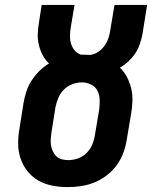

<svg xmlns="http://www.w3.org/2000/svg" viewBox="-20 -755 640 783"><path d="M256 8Q224 8 193 2Q162 -4 136 -19Q110 -34 91.5 -57.5Q73 -81 63.5 -110Q54 -139 54 -170.5Q54 -202 60 -234L76 -335Q80 -359 87.5 -382Q95 -405 108.5 -426Q122 -447 140 -465Q158 -483 180 -496Q164 -511 154 -530Q144 -549 138.5 -571.5Q133 -594 134 -617.5Q135 -641 139 -664L150 -735H284L269 -646Q266 -629 265.5 -611.5Q265 -594 269.5 -578Q274 -562 284.5 -549.5Q295 -537 310 -532Q313 -532 315 -532Q317 -532 319 -532Q326 -532 333.5 -531.5Q341 -531 348 -531Q365 -533 380.5 -543.5Q396 -554 406.5 -569Q417 -584 422.5 -600.5Q428 -617 430 -634L447 -735H580L561 -616Q557 -596 550.5 -576Q544 -556 532 -538Q520 -520 504 -505Q488 -490 469 -479Q487 -462 498.5 -439.5Q510 -417 515.5 -392.5Q521 -368 520 -341Q519 -314 514 -287L497 -186Q493 -159 483 -132Q473 -105 456 -81.5Q439 -58 415.5 -40Q392 -22 365 -11Q338 0 310.5 4Q283 8 256 8ZM258 -102Q278 -102 298 -109Q318 -116 333 -131Q348 -146 356 -165Q364 -184 367 -204L384 -305Q387 -326 386.5 -346.5Q386 -367 378 -384Q370 -401 352 -410Q334 -419 314 -419Q294 -419 274.5 -411.5Q255 -404 240.5 -389.5Q226 -375 218 -356Q210 -337 206 -317L190 -216Q188 -203 187 -189Q186 -175 188 -162.5Q190 -150 195.5 -138Q201 -126 210 -117.5Q219 -109 232 -105.5Q245 -102 258 -102Z"/></svg>

Font: Iosevka Etoile XBdObl
Style: Regular
Weight: 800
Italic angle: -9°
Designer: Belleve Invis
Foundry: Belleve Invis
Version: Version 15.5.2; ttfautohint (v1.8.4)